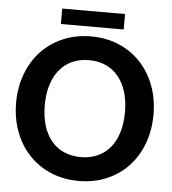

<svg xmlns="http://www.w3.org/2000/svg" viewBox="-54 -821 785 877"><g transform="rotate(5 338.0 -382.0)"><path d="M23.4 0ZM653.3 -324.7Q653.3 -253.4 630.9 -192.6Q608.4 -131.8 567.1 -87.4Q525.9 -43 467.8 -18.1Q409.7 6.8 338.9 6.8Q268.1 6.8 210 -18.1Q151.9 -43 110.4 -87.4Q68.8 -131.8 46.1 -192.6Q23.4 -253.4 23.4 -324.7Q23.4 -395.5 46.1 -456.3Q68.8 -517.1 110.4 -561.3Q151.9 -605.5 210 -630.6Q268.1 -655.8 338.9 -655.8Q409.7 -655.8 467.8 -630.6Q525.9 -605.5 567.1 -561Q608.4 -516.6 630.9 -456.1Q653.3 -395.5 653.3 -324.7ZM522.5 -324.7Q522.5 -376.5 509.8 -417.5Q497.1 -458.5 473.4 -487.3Q449.7 -516.1 415.8 -531.5Q381.8 -546.9 338.9 -546.9Q295.9 -546.9 261.7 -531.5Q227.5 -516.1 203.9 -487.3Q180.2 -458.5 167.5 -417.5Q154.8 -376.5 154.8 -324.7Q154.8 -272.5 167.5 -231.2Q180.2 -189.9 203.9 -161.4Q227.5 -132.8 261.7 -117.7Q295.9 -102.5 338.9 -102.5Q381.8 -102.5 415.8 -117.7Q449.7 -132.8 473.4 -161.4Q497.1 -189.9 509.8 -231.2Q522.5 -272.5 522.5 -324.7ZM195.8 -771H483.9V-700.2H195.8Z"/></g></svg>

Font: Carlito
Style: Bold
Weight: 700
Designer: Lukasz Dziedzic
Foundry: tyPoland Lukasz Dziedzic
Version: Version 1.104